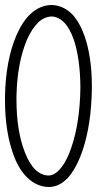

<svg xmlns="http://www.w3.org/2000/svg" viewBox="-20 -752 437 769"><path d="M187 -686Q158 -685 134 -663Q108 -638 88 -593Q49 -501 46 -367Q46 -359 46 -352Q46 -227 80 -141Q98 -95 122 -72Q147 -49 175 -49Q197 -50 217 -71Q240 -95 258 -140Q295 -234 301 -366Q302 -385 302 -403Q301 -516 276 -592Q260 -638 237 -662Q214 -685 187 -686ZM188 -732Q235 -730 270 -694Q300 -661 319 -607Q348 -523 348 -404Q348 -384 347 -364Q341 -223 301 -123Q279 -69 251 -39Q217 -3 175 -3Q128 -4 91 -39Q58 -70 37 -124Q0 -219 0 -352Q0 -360 0 -368Q3 -511 46 -611Q70 -666 102 -696Q141 -732 188 -732Z"/></svg>

Font: Santa Chrismast Display
Style: Regular
Weight: 400
Designer: MUHAMMAD YONI
Version: Version 001.000